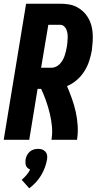

<svg xmlns="http://www.w3.org/2000/svg" viewBox="-20 -755 540 1037"><path d="M0 0 121 -735H304Q327 -735 350 -731.5Q373 -728 393 -718Q413 -708 428.5 -693.5Q444 -679 455.5 -660Q467 -641 473 -619.5Q479 -598 480.5 -575.5Q482 -553 480.5 -529.5Q479 -506 476 -483Q471 -454 461.5 -425Q452 -396 435.5 -370Q419 -344 395 -323Q371 -302 342 -290Q356 -257 368.5 -222Q381 -187 389 -151Q397 -115 399.5 -77Q402 -39 396 0H258Q264 -37 260.5 -73Q257 -109 248.5 -143.5Q240 -178 228.5 -211Q217 -244 202 -275H183L138 0ZM202 -389H258Q270 -389 282 -394.5Q294 -400 303 -409.5Q312 -419 318.5 -430.5Q325 -442 329 -454Q333 -466 336 -478Q339 -490 341 -502Q343 -514 344 -526Q345 -538 345.5 -550Q346 -562 344.5 -573.5Q343 -585 338.5 -595.5Q334 -606 325.5 -613.5Q317 -621 305 -621H241ZM138 262 97 216Q111 205 122.5 191Q134 177 143 161Q136 158 129.5 152.5Q123 147 120.5 140Q118 133 117.5 124.5Q117 116 118 107Q120 95 125.5 84Q131 73 140.5 64.5Q150 56 162 52.5Q174 49 186 49Q198 49 208 52.5Q218 56 225.5 64.5Q233 73 234.5 84Q236 95 234 107Q230 129 222 150.5Q214 172 202 192Q190 212 174 229.5Q158 247 138 262Z"/></svg>

Font: Iosevka Term Curly Hv Obl
Style: Regular
Weight: 900
Italic angle: -9°
Designer: Belleve Invis
Foundry: Belleve Invis
Version: Version 32.3.0